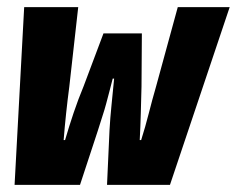

<svg xmlns="http://www.w3.org/2000/svg" viewBox="-20 -520 666 540"><path d="M21 0 48 -500H200L175 -277Q170 -239 166 -201.5Q162 -164 159 -126H163Q174 -164 187 -202.5Q200 -241 215 -277L271 -426H379L378 -277Q377 -239 376 -201.5Q375 -164 373 -126H377Q389 -164 398.5 -201.5Q408 -239 419 -277L480 -500H626L458 0H281L288 -154Q290 -189 293.5 -223Q297 -257 301 -299H297Q292 -279 287.5 -262Q283 -245 278.5 -228Q274 -211 268 -193Q262 -175 255 -152L205 0Z"/></svg>

Font: Source Code Pro Black
Style: Italic
Weight: 900
Italic angle: -11°
Monospace: yes
Designer: Paul D. Hunt, Teo Tuominen
Foundry: Adobe Systems Incorporated
Version: Version 1.050;PS 1.000;hotconv 16.6.51;makeotf.lib2.5.65220